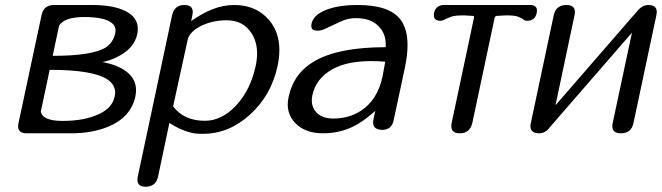

<svg xmlns="http://www.w3.org/2000/svg" viewBox="-20 -520 2582 749"><path d="M427.2 -143.1Q429.2 -151.4 429.2 -158.7Q429.2 -188.5 401.4 -208.5Q346.2 -247.6 173.8 -247.6L139.2 -85Q145.5 -48.3 224.1 -48.3Q311 -48.3 367.7 -75.7Q418.5 -100.1 427.2 -143.1ZM210.4 -419.9 185.5 -302.2Q341.8 -302.2 393.1 -335.4Q421.9 -354.5 429.7 -391.6Q430.7 -397 430.7 -401.4Q430.7 -421.4 411.1 -434.1Q380.4 -453.6 308.1 -453.6Q231.4 -453.6 210.4 -419.9ZM399.9 -24.9Q338.4 0 257.8 0H84Q50.8 0 50.8 -27.3Q50.8 -33.2 52.2 -40L142.1 -460.9Q150.4 -500.5 190.4 -500.5H343.8Q422.4 -500 468.8 -477.1Q517.6 -453.1 517.6 -407.2Q517.6 -397 515.1 -385.7Q502.9 -329.6 435.5 -296.9Q409.7 -284.2 379.9 -277.8Q438 -267.1 471.2 -242.2Q510.7 -212.9 510.7 -168.5Q510.7 -156.7 508.3 -144.5Q490.7 -61.5 399.9 -24.9Z M901.9 -109.4Q957.5 -169.9 977.5 -263.2Q982.9 -288.6 982.9 -311.5Q982.9 -356.4 961.4 -390.1Q929.2 -440.9 863.8 -440.9Q812 -440.9 768.6 -420.9Q725.6 -400.9 713.4 -370.6L655.3 -105Q697.8 -48.8 779.3 -48.8Q845.7 -48.8 901.9 -109.4ZM1030.8 -440.4Q1069.8 -393.6 1069.8 -325.2Q1069.8 -295.9 1063 -263.2Q1038.6 -148.9 956.1 -73.7Q873.5 2 772.5 2H762.7Q739.7 2 717.8 -4.4Q683.1 -13.7 641.1 -40L640.6 -39.6L596.7 168.5Q587.9 208.5 548.3 208.5Q516.1 208.5 516.1 181.6Q516.1 175.8 517.6 168.5L651.4 -460.9Q660.6 -500.5 699.2 -500.5Q731.9 -500.5 731.9 -473.1Q731.9 -467.3 730.5 -460.9L725.6 -438Q771 -469.2 808.6 -483.9Q850.6 -500.5 894 -500.5Q980.5 -500.5 1030.8 -440.4Z M1387.2 -87.4Q1452.6 -129.4 1472.2 -221.2L1482.9 -279.3Q1453.6 -281.7 1427.2 -281.7Q1333.5 -281.7 1275.9 -249.5Q1212.4 -213.4 1198.7 -148.9Q1196.3 -137.7 1196.3 -127.9Q1196.3 -101.6 1212.9 -83Q1235.4 -57.6 1280.3 -57.6Q1340.8 -57.6 1387.2 -87.4ZM1543.5 -441.9Q1569.8 -406.2 1569.8 -343.8Q1569.8 -304.2 1559.1 -253.9L1515.6 -50.8Q1507.8 -13.2 1470.2 -13.2L1461.9 -14.2Q1435.5 -18.1 1435.5 -42Q1435.5 -46.9 1436.5 -52.7L1443.8 -87.4Q1397.5 -45.4 1356 -25.4Q1302.2 0 1240.2 0Q1169.9 0 1131.3 -40.5Q1102.5 -71.3 1102.5 -112.3Q1102.5 -126.5 1106 -142.1Q1126 -236.3 1210 -283.2Q1303.7 -335.9 1484.4 -335.9Q1484.9 -340.3 1484.9 -344.7Q1484.9 -390.6 1456.1 -418.5Q1425.8 -449.2 1368.7 -449.2Q1346.7 -449.2 1330.1 -443.8Q1313.5 -439 1277.8 -421.4Q1248.5 -407.2 1239.3 -403.8Q1229.5 -400.4 1218.8 -400.4Q1206.5 -400.4 1201.7 -403.8Q1194.3 -408.7 1194.3 -419.4Q1194.3 -423.3 1195.3 -427.7Q1202.6 -461.4 1251 -481Q1299.8 -500.5 1375.5 -500.5Q1501 -500.5 1543.5 -441.9Z M2053.2 -500.5Q2074.7 -497.6 2074.7 -479Q2074.7 -474.6 2073.7 -469.7Q2067.4 -439 2036.1 -439Q2029.3 -439 2023.4 -441.9Q2023.4 -445.8 2000 -455.1Q1988.8 -460 1953.6 -460L1917 -458Q1911.1 -456.5 1909.7 -451.2L1822.8 -41.5Q1814 0 1773.4 0Q1740.7 0 1740.7 -27.8Q1740.7 -34.2 1742.2 -41.5L1829.1 -451.2Q1829.6 -452.1 1829.6 -453.1Q1829.6 -457 1824.7 -458L1789.6 -460Q1754.4 -460 1741.2 -455.1Q1712.9 -444.8 1711.9 -441.9Q1705.1 -439 1698.2 -439Q1672.4 -439 1672.4 -460.4Q1672.4 -464.4 1673.3 -469.7Q1679.2 -497.1 1707.5 -500.5Z M2451.2 -40Q2442.9 0 2402.3 0Q2368.7 0 2368.7 -27.8Q2368.7 -33.2 2370.1 -40L2445.3 -392.6L2123.5 -22Q2107.4 0 2083 0Q2049.3 0 2049.3 -27.8Q2049.3 -33.2 2050.8 -40L2140.1 -460.4Q2148.9 -500.5 2189.5 -500.5Q2222.7 -500.5 2222.7 -473.1Q2222.7 -467.3 2221.2 -460.4L2147 -109.4L2469.7 -481L2473.1 -484.4Q2488.8 -500.5 2508.8 -500.5Q2542 -500.5 2542 -473.6Q2542 -467.8 2540.5 -460.4Z"/></svg>

Font: inglobal
Style: Italic
Weight: 400
Italic angle: -12°
Designer: Andrey Kochetov, Denis Davydov, Evgeny Yurtaev
Foundry: inglobal
Version: Version 1.00 September 25, 2014, initial release